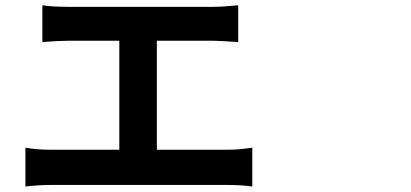

<svg xmlns="http://www.w3.org/2000/svg" viewBox="-20 -718 1540 719"><path d="M567.4 -157.2H832Q874 -157.2 924.8 -165V-19.5Q882.8 -25.4 832 -25.4H172.9Q125 -25.4 75.2 -19.5V-165Q117.2 -157.2 172.9 -157.2H426.8V-565.4H234.4Q202.1 -565.4 138.7 -560.5V-698.2Q177.7 -692.4 234.4 -692.4H778.3Q813.5 -692.4 872.1 -698.2V-560.5Q796.9 -565.4 778.3 -565.4H567.4Z"/></svg>

Font: Bpmf Zihi Sans Bold
Style: Bold
Weight: 700
Foundry: But Ko
Version: Version 1.320